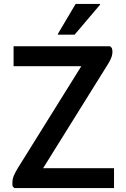

<svg xmlns="http://www.w3.org/2000/svg" viewBox="-20 -955 639 975"><path d="M53 0 44 -9Q43 -14 43 -18.5Q43 -23 43 -27Q43 -46 50 -62.5Q57 -79 69 -99L393 -619H49V-720H539L548 -711Q551 -701 551 -693Q551 -675 543 -657Q535 -639 523 -621L199 -101H559V0ZM274 -779V-783L364 -935H488V-931L359 -779Z"/></svg>

Font: Kufam Medium
Style: Regular
Weight: 500
Designer: Wael Morcos, Artur Schmal
Foundry: Original Type
Version: Version 1.300; ttfautohint (v1.8.3)